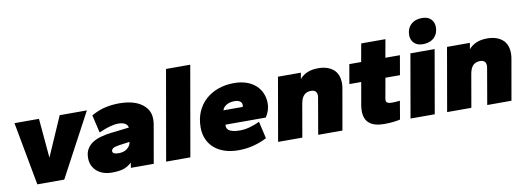

<svg xmlns="http://www.w3.org/2000/svg" viewBox="-57 -1052 3855 1405"><g transform="rotate(-10 1870.0 -350.0)"><path d="M129 0 42 -470H224L250 -177L378 -470H580L329 0Z M682 10Q649 10 621 1Q593 -8 572.5 -25.5Q552 -43 540 -68Q528 -93 528 -125Q528 -163 543 -189.5Q558 -216 584 -233.5Q610 -251 646 -261.5Q682 -272 724 -277L861 -293Q856 -316 836.5 -325.5Q817 -335 791 -335Q762 -335 728.5 -326Q695 -317 644 -295L613 -427Q668 -458 719 -469Q770 -480 823 -480Q865 -480 905 -471.5Q945 -463 976.5 -444Q1008 -425 1027.5 -395Q1047 -365 1047 -322Q1047 -305 1044 -286L994 0H824L830 -38Q800 -10 767 0Q734 10 682 10ZM756 -121Q793 -121 817 -139Q841 -157 846 -182L847 -189L768 -178Q734 -173 722 -164.5Q710 -156 710 -144Q710 -121 756 -121Z M1086 0 1203 -668H1383L1266 0Z M1623 10Q1565 10 1519.5 -5.5Q1474 -21 1442.5 -49Q1411 -77 1394.5 -116Q1378 -155 1378 -202Q1378 -267 1400.5 -318.5Q1423 -370 1463 -406Q1503 -442 1557 -461Q1611 -480 1674 -480Q1725 -480 1765.5 -466Q1806 -452 1834 -427Q1862 -402 1877 -367Q1892 -332 1892 -290Q1892 -264 1883.5 -238.5Q1875 -213 1860 -191H1561Q1560 -187 1560 -182Q1560 -155 1586.5 -143Q1613 -131 1658 -131Q1696 -131 1734 -142Q1772 -153 1806 -169L1835 -42Q1784 -16 1732 -3Q1680 10 1623 10ZM1654 -349Q1622 -349 1597 -335.5Q1572 -322 1564 -297H1707Q1710 -303 1710 -312Q1710 -327 1696.5 -338Q1683 -349 1654 -349Z M2216 0 2262 -267Q2264 -277 2264 -282Q2264 -326 2220 -326Q2188 -326 2168.5 -307.5Q2149 -289 2141 -247L2098 0H1918L2000 -470H2170L2162 -424Q2184 -450 2217.5 -465Q2251 -480 2300 -480Q2369 -480 2411 -445.5Q2453 -411 2453 -340Q2453 -329 2451.5 -318.5Q2450 -308 2448 -296L2396 0Z M2706 6Q2634 6 2597 -24Q2560 -54 2560 -116Q2560 -127 2561 -138Q2562 -149 2564 -161L2593 -326H2505L2530 -470H2618L2642 -604H2822L2798 -470H2906L2881 -326H2773L2746 -175Q2746 -173 2745.5 -169.5Q2745 -166 2745 -164Q2745 -138 2787 -138Q2800 -138 2817.5 -139Q2835 -140 2848 -142L2825 -6Q2804 -1 2774.5 2.5Q2745 6 2706 6Z M2902 0 2984 -470H3164L3082 0ZM3087 -520Q3044 -520 3021 -543.5Q2998 -567 2998 -602Q2998 -651 3029 -680.5Q3060 -710 3112 -710Q3155 -710 3178 -686.5Q3201 -663 3201 -628Q3201 -579 3170 -549.5Q3139 -520 3087 -520Z M3472 0 3518 -267Q3520 -277 3520 -282Q3520 -326 3476 -326Q3444 -326 3424.5 -307.5Q3405 -289 3397 -247L3354 0H3174L3256 -470H3426L3418 -424Q3440 -450 3473.5 -465Q3507 -480 3556 -480Q3625 -480 3667 -445.5Q3709 -411 3709 -340Q3709 -329 3707.5 -318.5Q3706 -308 3704 -296L3652 0Z"/></g></svg>

Font: Celebes Black
Style: Italic
Weight: 900
Italic angle: -10°
Designer: Anugrah Pasau
Foundry: Lafontype
Version: Version 1.000; ttfautohint (v1.8.4)